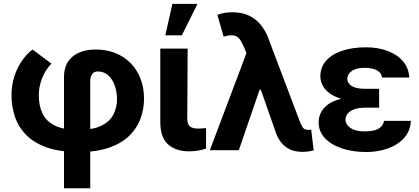

<svg xmlns="http://www.w3.org/2000/svg" viewBox="-20 -797 2224 1019"><path d="M319.7 202.1V-388.1Q319.4 -458.3 364.9 -496.2Q410.4 -534.2 488.9 -534.2Q544.9 -534.2 591.7 -515.6Q638.4 -497 672.7 -462.5Q706.9 -428.1 725.6 -379.9Q744.3 -331.7 744.5 -272.9Q744.3 -219.2 726.3 -168.8Q708.2 -118.3 667.8 -77.9Q627.3 -37.6 560.7 -13.9Q494 9.8 396.5 9.8Q296.2 9.8 227.8 -14.7Q159.4 -39.3 118.2 -81.6Q77.1 -123.9 59 -178.2Q41 -232.4 41 -291.6Q41 -344 55.8 -390.4Q70.5 -436.7 95.8 -473.6Q121.2 -510.4 152.5 -534.2L252.9 -459.4Q220.7 -426 203.3 -381.5Q185.8 -337.1 186.1 -291.6Q185.9 -237.6 204.9 -196Q223.9 -154.5 270 -131.2Q316.1 -107.8 396.5 -107.8Q473.6 -107.8 518.2 -129.9Q562.7 -152 581.9 -189.4Q601.2 -226.8 601.2 -272.9Q600 -314.8 587.3 -347.5Q574.6 -380.1 552.4 -398.9Q530.3 -417.8 499.4 -417.8Q479.6 -417.8 469.1 -403.7Q458.7 -389.6 459 -366.4V202.1Z M830.7 -539.1H975.8L974 -168.9Q973.9 -136.7 988.4 -125.7Q1002.9 -114.6 1030.9 -114.6Q1044.1 -114.6 1054.4 -115.6Q1064.6 -116.6 1073.6 -117.4V-8.2Q1054.3 -1.6 1031.6 2.3Q1009 6.2 984.6 6.2Q913.5 6.2 872 -30.4Q830.5 -67.1 830.7 -151.4ZM857.4 -609.6 894.9 -776.6H1028.1L945.1 -609.6Z M1585.4 9Q1545.2 8.8 1517.3 -4.8Q1489.5 -18.4 1472.3 -40.7Q1455.1 -63 1445.9 -88.1L1354.5 -348.8L1295.7 -495.9L1279.1 -537.3Q1266.9 -566.2 1255.4 -584.6Q1243.8 -602.9 1224 -608.1Q1204.1 -613.3 1167 -602.3L1133.6 -718Q1150.1 -724.3 1169.6 -728.2Q1189.2 -732 1213.5 -731.8Q1263 -732 1299.7 -714.9Q1336.3 -697.9 1361.4 -668.3Q1386.5 -638.7 1401.6 -600.4L1566.6 -164.5Q1576.9 -135.5 1586.1 -121.5Q1595.4 -107.5 1616.8 -107.6Q1619.9 -107.5 1622.3 -108Q1624.7 -108.4 1631.6 -109L1644.9 1.2Q1635.2 4 1618.4 6.5Q1601.6 9 1585.4 9ZM1093.8 0 1307.2 -566 1401.2 -320.9H1357.8L1247.5 0Z M1883.1 -282.4H1992.1V-225.4H1914.9Q1888.8 -225.6 1865.6 -218.7Q1842.5 -211.7 1828.2 -197.6Q1813.9 -183.4 1813.6 -161.5Q1814 -136.6 1840 -118.1Q1866 -99.6 1914.9 -99.8Q1964.5 -99.6 1989 -114Q2013.6 -128.3 2017.9 -155.5H2160.8Q2158.9 -114.7 2139.1 -83.8Q2119.3 -52.9 2086.2 -32.1Q2053.1 -11.3 2011.1 -0.8Q1969.1 9.8 1922.8 9.8Q1851.9 9.8 1794.8 -9.3Q1737.7 -28.4 1704.5 -63.7Q1671.3 -99 1671 -147.1Q1671.3 -175.6 1683.6 -200.1Q1695.9 -224.6 1721.6 -243.2Q1747.3 -261.8 1787.4 -272.1Q1827.4 -282.4 1883.1 -282.4ZM1992.1 -261.7H1883.1Q1831.1 -261.7 1792.8 -272.6Q1754.6 -283.4 1729.7 -301.7Q1704.9 -319.9 1692.5 -343.2Q1680.2 -366.5 1680.2 -391.2Q1680.5 -441 1711.5 -475.5Q1742.5 -510.1 1797.1 -528Q1851.7 -545.9 1922 -545.9Q1985.5 -545.9 2036.6 -526.9Q2087.6 -507.9 2118.6 -472.1Q2149.6 -436.2 2152.2 -385.4H2007.5Q2004.6 -411.8 1979.2 -424.5Q1953.7 -437.1 1914.4 -437.1Q1869.5 -437.1 1846.5 -419.8Q1823.4 -402.4 1823.3 -378.9Q1823.4 -354.9 1847.6 -340.2Q1871.7 -325.6 1914.9 -325.8H1992.1Z"/></svg>

Font: Inter Display V
Style: Regular
Weight: 400
Designer: Rasmus Andersson
Foundry: rsms
Version: Version 3.015;git-src